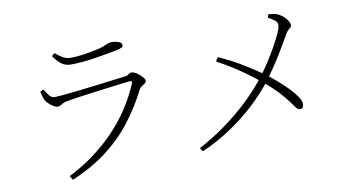

<svg xmlns="http://www.w3.org/2000/svg" viewBox="-75 -920 2121 1150"><g transform="rotate(-10 985.0 -345.5)"><path d="M269 16Q349 -24 418.5 -75Q488 -126 547 -186.5Q606 -247 652.5 -317Q699 -387 732 -465Q740 -484 720 -481Q692 -478 651.5 -473Q611 -468 564.5 -462Q518 -456 473 -450Q428 -444 391 -438.5Q354 -433 333 -429Q310 -425 297 -415.5Q284 -406 268 -406Q260 -406 245.5 -415Q231 -424 218 -436.5Q205 -449 199 -460Q194 -471 190 -484.5Q186 -498 183 -512L204 -522Q218 -498 231 -482Q244 -466 263 -466Q280 -466 323 -470Q366 -474 420.5 -480.5Q475 -487 530.5 -493.5Q586 -500 630.5 -506Q675 -512 695 -514Q714 -516 722 -523.5Q730 -531 741 -531Q751 -531 764 -524Q777 -517 789 -506.5Q801 -496 809 -485.5Q817 -475 817 -468Q817 -460 808 -453Q799 -446 788.5 -439.5Q778 -433 773 -424Q722 -322 655 -235.5Q588 -149 497.5 -80Q407 -11 284 41ZM393 -641Q359 -641 336 -658.5Q313 -676 289 -710L306 -725Q334 -703 353.5 -692Q373 -681 397 -681Q440 -681 477 -687Q514 -693 554 -701Q586 -708 603 -714.5Q620 -721 630.5 -726Q641 -731 653 -731Q678 -731 697.5 -723.5Q717 -716 717 -702Q717 -693 706.5 -687.5Q696 -682 672 -677Q645 -672 611.5 -666Q578 -660 540.5 -654Q503 -648 465 -644.5Q427 -641 393 -641Z M1066 -14Q1150 -58 1227 -113.5Q1304 -169 1372.5 -233.5Q1441 -298 1496 -369Q1523 -404 1551 -447Q1579 -490 1603 -533Q1627 -576 1642 -609Q1657 -642 1657 -657Q1657 -675 1643.5 -686Q1630 -697 1602 -713L1609 -732Q1629 -731 1645.5 -727.5Q1662 -724 1677 -715Q1692 -706 1704 -693.5Q1716 -681 1723.5 -668.5Q1731 -656 1731 -645Q1731 -637 1725 -631.5Q1719 -626 1710.5 -618.5Q1702 -611 1693 -595Q1686 -582 1670 -554.5Q1654 -527 1632 -491Q1610 -455 1584.5 -417Q1559 -379 1533 -344Q1481 -275 1410 -209Q1339 -143 1255 -87Q1171 -31 1080 8ZM1698 -140Q1685 -140 1675 -152.5Q1665 -165 1647.5 -190Q1630 -215 1595.5 -253Q1561 -291 1500 -341Q1451 -382 1388 -425Q1325 -468 1251 -508L1266 -532Q1343 -498 1410 -457Q1477 -416 1533 -376Q1560 -356 1592.5 -328Q1625 -300 1654 -270.5Q1683 -241 1701.5 -214Q1720 -187 1720 -169Q1720 -159 1716 -149.5Q1712 -140 1698 -140Z"/></g></svg>

Font: Noto Serif SC ExtraLight ExtraLight
Style: Regular
Weight: 250
Version: Version 2.002-H1;hotconv 1.1.0;makeotfexe 2.6.0